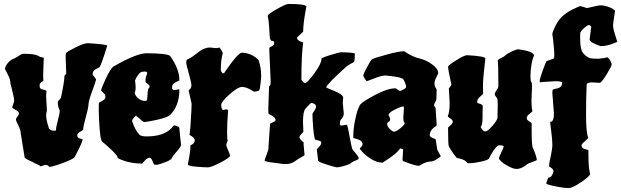

<svg xmlns="http://www.w3.org/2000/svg" viewBox="-20 -808 3151 974"><path d="M316 -436 313 -517Q313 -537 316 -540Q326 -549 366 -569Q406 -589 426 -589Q524 -583 524 -576Q490 -466 483 -466Q450 -453 450 -433Q450 -427 458.5 -418Q467 -409 467 -403.5Q467 -398 448 -346.5Q429 -295 429 -279Q429 -263 415.5 -214.5Q402 -166 402 -150Q402 -148 387 -140Q372 -132 372 -123Q372 -114 375.5 -110.5Q379 -107 384.5 -105.5Q390 -104 394.5 -103Q399 -102 399 -101Q399 -88 368 -29L358 -10Q349 -1 318 11.5Q287 24 260 32L233 39Q231 39 225 33.5Q219 28 209 28L187 36Q182 31 161 22Q105 -4 105 -9L85 -133Q85 -148 73 -171.5Q61 -195 61 -201.5Q61 -208 68.5 -216.5Q76 -225 76 -233.5Q76 -242 59 -250.5Q42 -259 42 -264L52 -295Q52 -310 38 -366L33 -384Q33 -405 19 -431Q5 -457 5 -459.5Q5 -462 8.5 -471Q12 -480 23 -492Q34 -504 46 -508.5Q58 -513 74 -524Q90 -535 97 -535H106Q152 -535 171 -526Q188 -516 202 -516Q199 -447 199 -428Q199 -409 200 -398Q181 -387 181 -378V-372Q181 -356 197 -354Q216 -350 216 -345V-344Q214 -337 214 -318L218 -247L214 -228Q214 -205 221 -181Q228 -157 229 -155Q239 -145 251.5 -145Q264 -145 264 -147Q264 -164 273.5 -197.5Q283 -231 283 -248Q273 -267 273 -291Q273 -294 279.5 -300Q286 -306 289 -312Q307 -395 307 -424Q316 -432 316 -436Z M720 -389Q718 -391 718 -402.5Q718 -414 727 -437Q727 -445 713 -445L697 -443Q680 -435 665 -400Q668 -381 668 -362.5Q668 -344 663 -339Q664 -334 666.5 -327Q669 -320 683 -308Q697 -296 719 -296Q726 -296 727 -309Q728 -322 729 -339Q730 -356 734.5 -360.5Q739 -365 739 -369Q739 -378 720 -389ZM890 -154 898 -76Q898 -70 895.5 -64Q893 -58 873.5 -36Q854 -14 851.5 -5.5Q849 3 816.5 15.5Q784 28 773.5 28Q763 28 761.5 26Q760 24 756 15Q748 -8 739 -8Q727 -8 714.5 7Q702 22 701 22Q643 22 594 2Q576 -5 576 -10Q576 -22 518 -73L498 -90Q490 -97 485.5 -154Q481 -211 481 -248.5Q481 -286 482 -287Q483 -288 495 -294.5Q507 -301 511 -305Q515 -309 515 -316L513 -328Q493 -348 493 -349Q493 -358 515 -405.5Q537 -453 553 -469Q672 -538 724 -538Q830 -537 843 -524Q890 -459 890 -400Q866 -389 859.5 -383Q853 -377 853 -364Q853 -351 865 -351L887 -355Q890 -355 890 -353Q890 -272 843 -225Q830 -212 777.5 -200.5Q725 -189 711 -189Q707 -189 689 -205Q671 -221 669.5 -221Q668 -221 659 -211Q650 -201 650 -194Q666 -146 688 -124Q696 -116 724 -116Q808 -116 848 -156Q860 -172 864.5 -172Q869 -172 879.5 -167.5Q890 -163 890 -159Z M1045 -567 1075 -564Q1084 -564 1093 -567Q1110 -546 1110 -538Q1100 -502 1100 -454Q1103 -436 1116 -436Q1187 -541 1208 -541Q1258 -538 1292 -503Q1305 -463 1305 -422Q1300 -353 1294 -348Q1277 -343 1270 -343H1268Q1232 -367 1209 -367Q1186 -367 1144 -329Q1102 -291 1102 -276Q1103 -250 1113 -250Q1121 -253 1129 -253Q1137 -253 1137 -247Q1132 -179 1132 -140.5Q1132 -102 1135 -95Q1128 -78 1128 -72Q1128 -66 1137.5 -45Q1147 -24 1147 -18Q1147 -9 1099.5 16Q1052 41 1034.5 41Q1017 41 975 37.5Q933 34 933 26Q933 24 939.5 -9Q946 -42 946 -70L957 -77Q968 -84 968 -96.5Q968 -109 941 -124Q946 -145 951 -249L952 -282L937 -349Q937 -350 944 -356.5Q951 -363 951 -376Q951 -389 938 -434Q925 -479 925 -491Q925 -503 928 -505Q931 -507 940 -511.5Q949 -516 955 -520Q961 -524 973.5 -533.5Q986 -543 995 -550Q1021 -567 1045 -567Z M1713 -171 1738 -175 1741 -174Q1743 -172 1754 -112.5Q1765 -53 1769 -49Q1800 -13 1800 -7Q1800 -1 1792.5 2.5Q1785 6 1774.5 10.5Q1764 15 1758.5 20.5Q1753 26 1726.5 33.5Q1700 41 1691 41Q1682 41 1638 27Q1594 13 1594 7L1587 -51L1598 -62Q1610 -74 1610 -87Q1610 -93 1580 -99Q1571 -108 1566 -200L1565 -230Q1565 -232 1574 -245Q1583 -258 1583 -267Q1583 -282 1560 -286Q1555 -286 1530 -257Q1517 -244 1517 -188L1519 -142Q1519 -137 1509 -128Q1499 -119 1499 -111Q1499 -103 1521 -85Q1520 -83 1520 -76L1525 -22Q1525 -19 1518 -16Q1495 -4 1476 10Q1457 24 1433 24Q1409 24 1401 22Q1393 20 1374 18Q1322 13 1322 5L1341 -48L1350 -179Q1350 -182 1364 -187.5Q1378 -193 1378 -200Q1378 -214 1343 -230Q1341 -232 1341 -256L1345 -369L1351 -376Q1353 -378 1353 -398L1346 -557Q1346 -566 1347 -567Q1370 -578 1370 -584V-585L1371 -591Q1371 -601 1359 -601Q1351 -601 1349 -618Q1347 -635 1345.5 -668.5Q1344 -702 1338 -726V-727Q1338 -736 1384.5 -762Q1431 -788 1443 -788Q1534 -788 1534 -774Q1518 -690 1518 -649Q1518 -646 1502.5 -633Q1487 -620 1487 -615Q1487 -610 1491.5 -605.5Q1496 -601 1503 -598Q1510 -595 1514 -594Q1518 -593 1518 -591Q1509 -532 1509 -403Q1521 -387 1528 -387Q1539 -387 1575 -436.5Q1611 -486 1611 -510Q1611 -515 1656.5 -529Q1702 -543 1712 -543Q1780 -541 1780 -536Q1780 -497 1775 -493Q1743 -476 1739 -472Q1635 -378 1635 -365Q1635 -363 1678 -345.5Q1721 -328 1721 -312V-311Q1719 -301 1719 -284L1724 -232Q1724 -215 1709 -201Q1704 -194 1704 -178Q1704 -171 1713 -171Z M2026 -211 2029 -261Q2029 -268 2027 -268Q2014 -268 1982.5 -252Q1951 -236 1951 -224Q1959 -211 1959 -203.5Q1959 -196 1956 -193Q1944 -188 1944 -177.5Q1944 -167 1957.5 -153.5Q1971 -140 1980 -140Q1989 -140 2011 -157.5Q2033 -175 2033 -183L2032 -185Q2026 -191 2026 -211ZM2190 -254 2195 -178Q2195 -169 2193 -169Q2160 -149 2160 -122Q2160 -114 2175 -108L2190 -102L2198 -49L2216 -16Q2216 -14 2207 -8Q2181 11 2167 11Q2144 11 2115 28L2106 33H2104Q2088 33 2040 15L2024 9Q2022 7 2022 0L2025 -47V-51L2012 -55Q2009 -55 2001 -44Q1988 -27 1938 6L1921 17Q1892 17 1863.5 -1Q1835 -19 1820 -35.5Q1805 -52 1805 -54Q1805 -56 1809 -59Q1819 -68 1819 -78Q1819 -96 1783 -105L1772 -108Q1772 -153 1780.5 -195Q1789 -237 1797 -256L1806 -276Q1818 -292 1882 -326Q1946 -360 1986 -360Q1989 -360 1996.5 -353.5Q2004 -347 2009.5 -347Q2015 -347 2023 -352Q2040 -361 2040 -367Q2040 -382 2026 -406Q2015 -417 1955 -423L1935 -425Q1915 -425 1879 -410.5Q1843 -396 1841 -396Q1839 -396 1831 -408Q1823 -420 1823 -425.5Q1823 -431 1841.5 -466.5Q1860 -502 1867 -507Q1879 -514 1941 -531Q2003 -548 2030 -548Q2074 -519 2107.5 -511.5Q2141 -504 2172 -481.5Q2203 -459 2203 -437Q2203 -435 2193.5 -416Q2184 -397 2184 -385Q2184 -373 2189 -364L2195 -355Q2195 -305 2192 -298Q2181 -276 2181 -274L2190 -260Z M2679 -372 2676 -296Q2676 -262 2681 -245V-244Q2681 -242 2666.5 -231Q2652 -220 2652 -209.5Q2652 -199 2664.5 -192.5Q2677 -186 2677 -182V-151Q2677 -78 2682 -61Q2703 -12 2703 3Q2703 6 2693 9Q2659 20 2652 27Q2645 34 2629.5 41.5Q2614 49 2600 49Q2586 49 2562 37Q2538 25 2524.5 12.5Q2511 0 2511 -5Q2511 -10 2523 -35Q2535 -60 2535 -64Q2535 -71 2516 -71H2514Q2497 -71 2470 -22L2461 -5Q2458 4 2419.5 12Q2381 20 2367 20Q2353 20 2352 19Q2339 2 2310 -4L2300 -6Q2296 -6 2281 -27.5Q2266 -49 2257 -65Q2253 -73 2253 -161Q2253 -162 2265 -172Q2277 -182 2277 -190.5Q2277 -199 2264.5 -207Q2252 -215 2252 -218V-220Q2261 -238 2261 -287L2257 -359L2270 -377Q2253 -456 2253 -470Q2253 -476 2294 -502Q2335 -528 2350 -528Q2442 -523 2442 -511Q2430 -409 2430 -374Q2430 -339 2431 -333Q2431 -331 2416.5 -318.5Q2402 -306 2402 -299L2401 -291Q2401 -287 2403 -285L2416 -281Q2429 -277 2429 -268V-264Q2428 -258 2428 -241V-212Q2428 -173 2418 -164Q2430 -141 2441.5 -141Q2453 -141 2478.5 -170Q2504 -199 2504 -214V-226L2505 -279Q2505 -307 2501 -311Q2490 -323 2490 -330.5Q2490 -338 2499 -350.5Q2508 -363 2508 -369V-397Q2508 -482 2505 -499V-500Q2505 -506 2521 -513Q2537 -520 2544 -527.5Q2551 -535 2575 -546.5Q2599 -558 2611 -558Q2689 -547 2689 -526Q2689 -525 2685 -516.5Q2681 -508 2676 -479.5Q2671 -451 2671 -423.5Q2671 -396 2675 -392Q2679 -388 2679 -372Z M3020 -388 2983 -390Q2956 -390 2956 -377Q2953 -315 2953 -224.5Q2953 -134 2964 -110V-109Q2964 -106 2947 -91.5Q2930 -77 2930 -70Q2930 -56 2947.5 -51.5Q2965 -47 2965 -46V-29Q2965 54 2974 71V73Q2974 85 2929 115.5Q2884 146 2864.5 146Q2845 146 2817 141Q2751 129 2751 122L2761 93Q2780 93 2788 61Q2788 49 2765 36Q2765 23 2773.5 -14Q2782 -51 2782 -74.5Q2782 -98 2776.5 -140.5Q2771 -183 2771 -186.5Q2771 -190 2772 -190Q2790 -190 2790 -232L2782 -337Q2782 -351 2785 -353.5Q2788 -356 2800 -358Q2832 -363 2832 -388Q2832 -396 2796 -396L2731 -392Q2721 -390 2719.5 -390Q2718 -390 2718 -399Q2718 -408 2733 -450Q2748 -492 2753 -498L2789 -511Q2792 -514 2792 -526.5Q2792 -539 2791 -553Q2790 -567 2788.5 -580.5Q2787 -594 2786 -606L2782 -634Q2782 -645 2796.5 -674.5Q2811 -704 2831 -723.5Q2851 -743 2884.5 -760Q2918 -777 2926 -777L2958 -767Q3014 -781 3028 -781Q3042 -781 3061 -775Q3080 -769 3090 -762Q3100 -755 3100 -752Q3090 -691 3090 -679.5Q3090 -668 3095 -649.5Q3100 -631 3105.5 -615Q3111 -599 3111 -597Q3111 -595 3098 -590Q3061 -574 3026 -574Q2971 -594 2971 -607Q2978 -667 2979 -671V-672Q2979 -675 2974.5 -678Q2970 -681 2965.5 -681Q2961 -681 2942.5 -665Q2924 -649 2923.5 -639Q2923 -629 2923 -614Q2923 -553 2941 -535Q2959 -517 2971.5 -513.5Q2984 -510 3015 -510Q3049 -513 3058 -517H3060Q3066 -517 3074.5 -503Q3083 -489 3083 -481.5Q3083 -474 3061.5 -437.5Q3040 -401 3026 -389Q3025 -388 3020 -388Z"/></svg>

Font: Piedra
Style: Regular
Weight: 400
Designer: Angel Koziupa & Ale Paul
Foundry: Angel Koziupa and Alejandro Paul
Version: Version 1.000